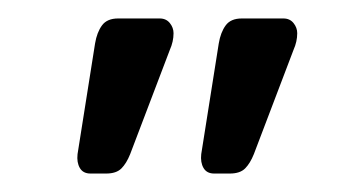

<svg xmlns="http://www.w3.org/2000/svg" viewBox="-20 -621 387 208"><path d="M212 -433Q204 -433 200.5 -439Q197 -445 198 -454L217 -574Q219 -586 224.5 -593.5Q230 -601 242 -601H287Q294 -601 298 -596Q302 -591 302 -585Q302 -576 298 -567L255 -454Q251 -444 245.5 -438.5Q240 -433 229 -433ZM78 -433Q70 -433 66.5 -439Q63 -445 64 -454L83 -574Q85 -586 90.5 -593.5Q96 -601 108 -601H153Q160 -601 164 -596Q168 -591 168 -585Q168 -576 164 -567L121 -454Q117 -444 111.5 -438.5Q106 -433 95 -433Z"/></svg>

Font: Rubik Light
Style: Regular
Weight: 300
Designer: Hubert and Fischer
Foundry: Hubert and Fischer
Version: Version 2.300;gftools[0.9.30]